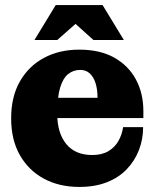

<svg xmlns="http://www.w3.org/2000/svg" viewBox="-20 -726 618 758"><path d="M293 12Q214 12 153.5 -20.5Q93 -53 58.5 -113.5Q24 -174 24 -259Q24 -344 58.5 -404.5Q93 -465 153.5 -497.5Q214 -530 293 -530L297 -450Q270 -450 249.5 -434Q229 -418 217.5 -380.5Q206 -343 206 -276Q206 -201 241.5 -157.5Q277 -114 344 -114Q382 -114 407.5 -129Q433 -144 447.5 -169.5Q462 -195 466 -224H545Q545 -176 528.5 -133.5Q512 -91 480.5 -58Q449 -25 402 -6.5Q355 12 293 12ZM114 -260V-340H365L546 -287V-260ZM365 -340Q365 -374 357 -398.5Q349 -423 334 -436.5Q319 -450 297 -450L293 -530Q375 -530 431 -498.5Q487 -467 516.5 -412.5Q546 -358 546 -287ZM116 -568 200 -706H385L469 -568H349L240 -666H317L206 -568Z"/></svg>

Font: Montagu Slab 144pt
Style: Bold
Weight: 700
Designer: Florian Karsten
Foundry: Florian Karsten
Version: Version 1.000